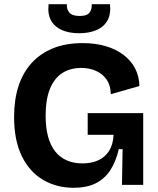

<svg xmlns="http://www.w3.org/2000/svg" viewBox="-20 -879 752 913"><path d="M330 14Q249 14 184.5 -24Q120 -62 83.5 -137Q47 -212 47 -323Q47 -405 68 -469.5Q89 -534 130.5 -579.5Q172 -625 232.5 -649.5Q293 -674 373 -674Q434 -674 483 -659.5Q532 -645 567.5 -618Q603 -591 622.5 -553.5Q642 -516 643 -470L507 -431Q506 -473 487 -500.5Q468 -528 436.5 -542Q405 -556 367 -556Q314 -556 276 -531.5Q238 -507 217.5 -456.5Q197 -406 197 -329Q197 -271 209 -228Q221 -185 243.5 -157.5Q266 -130 298.5 -116Q331 -102 372 -102Q416 -102 448 -117Q480 -132 499 -162Q518 -192 520 -238H397V-341H661V-221V0H560L563 -170H545Q531 -110 504 -69Q477 -28 434.5 -7Q392 14 330 14ZM211 -859H298Q296 -836 309.5 -819.5Q323 -803 359 -803Q394 -803 406 -819.5Q418 -836 416 -859H503Q508 -812 491 -781.5Q474 -751 439 -736Q404 -721 356 -721Q308 -721 273.5 -736.5Q239 -752 222.5 -782Q206 -812 211 -859Z"/></svg>

Font: Bricolage Grotesque 24pt
Style: Bold
Weight: 700
Designer: Mathieu Triay
Foundry: Atelier Triay
Version: Version 1.001;gftools[0.9.33.dev8+g029e19f]